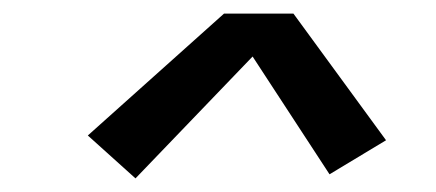

<svg xmlns="http://www.w3.org/2000/svg" viewBox="-20 -723 640 282"><path d="M179 -461 109 -524 309 -703H411L547 -517L464 -467L351 -640Z"/></svg>

Font: Iosevka Curly Slab MdEx
Style: Italic
Weight: 500
Width: 7
Italic angle: -9°
Monospace: yes
Designer: Belleve Invis
Foundry: Belleve Invis
Version: Version 11.0.0; ttfautohint (v1.8.3)